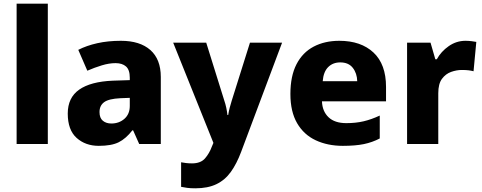

<svg xmlns="http://www.w3.org/2000/svg" viewBox="-20 -780 2612 1040"><path d="M239 0H70V-760H239Z M635 -559Q738 -559 794.5 -509Q851 -459 851 -363V0H734L701 -74H697Q662 -29 623 -9.5Q584 10 515 10Q443 10 395 -33Q347 -76 347 -165Q347 -251 409 -294.5Q471 -338 591 -343L683 -346V-359Q683 -402 662.5 -420Q642 -438 606 -438Q571 -438 531.5 -426Q492 -414 453 -397L404 -510Q449 -533 507 -546Q565 -559 635 -559ZM632 -248Q569 -245 544 -226.5Q519 -208 519 -173Q519 -141 537 -126Q555 -111 583 -111Q625 -111 654 -136.5Q683 -162 683 -206V-250Z M918 -549H1097L1195 -235Q1201 -218 1205.5 -197Q1210 -176 1212 -157H1216Q1219 -177 1224.5 -197.5Q1230 -218 1235 -234L1334 -549H1508L1286 43Q1262 107 1230.5 151Q1199 195 1152.5 217.5Q1106 240 1038 240Q1012 240 993.5 237.5Q975 235 961 232V99Q971 101 986.5 103Q1002 105 1020 105Q1067 105 1090.5 78Q1114 51 1128 13L1136 -6Z M1818 -559Q1935 -559 2003 -495.5Q2071 -432 2071 -309V-231H1724Q1726 -177 1759.5 -145Q1793 -113 1856 -113Q1907 -113 1949.5 -123Q1992 -133 2037 -154V-30Q1997 -9 1951 0.5Q1905 10 1837 10Q1755 10 1690.5 -20Q1626 -50 1589.5 -112.5Q1553 -175 1553 -271Q1553 -368 1586 -432Q1619 -496 1679 -527.5Q1739 -559 1818 -559ZM1823 -442Q1783 -442 1757.5 -416.5Q1732 -391 1728 -340H1915Q1914 -383 1891 -412.5Q1868 -442 1823 -442Z M2501 -559Q2517 -559 2534 -557Q2551 -555 2560 -553L2545 -394Q2534 -397 2519.5 -399Q2505 -401 2481 -401Q2453 -401 2423.5 -390.5Q2394 -380 2374 -353Q2354 -326 2354 -275V0H2185V-549H2312L2338 -459H2346Q2369 -501 2410.5 -530Q2452 -559 2501 -559Z"/></svg>

Font: Noto Sans Syriac ExtraBold
Style: Regular
Weight: 800
Designer: Patrick Giasson and the Monotype Design Team
Foundry: Monotype Imaging Inc.
Version: Version 3.000; ttfautohint (v1.8.4.7-5d5b)